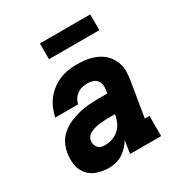

<svg xmlns="http://www.w3.org/2000/svg" viewBox="-171 -855 942 991"><g transform="rotate(-30 300.0 -359.5)"><path d="M195 8Q160 8 127.5 -2.5Q95 -13 73.5 -37.5Q52 -62 46 -96Q40 -130 46 -165Q50 -193 63.5 -220Q77 -247 100.5 -266.5Q124 -286 151.5 -298Q179 -310 207 -317Q235 -324 263.5 -326.5Q292 -329 320 -329H378L381 -350Q384 -365 381.5 -380.5Q379 -396 369.5 -406.5Q360 -417 345.5 -421.5Q331 -426 315 -426Q300 -426 284 -422.5Q268 -419 254.5 -409.5Q241 -400 232 -386Q223 -372 220 -356H83Q89 -383 99.5 -407.5Q110 -432 126.5 -453.5Q143 -475 165.5 -492Q188 -509 213 -519.5Q238 -530 264 -534Q290 -538 315 -538Q337 -538 359 -536Q381 -534 401.5 -528Q422 -522 440.5 -512.5Q459 -503 474 -489Q489 -475 499.5 -457Q510 -439 515.5 -418.5Q521 -398 520 -375.5Q519 -353 516 -331L481 -120H509V0H324L336 -77Q325 -58 309.5 -41.5Q294 -25 275.5 -13.5Q257 -2 236 3Q215 8 195 8ZM236 -104Q258 -104 280 -111.5Q302 -119 319.5 -135Q337 -151 346 -172Q355 -193 359 -215V-217H320Q310 -217 300.5 -216.5Q291 -216 281.5 -215Q272 -214 262 -213Q252 -212 242.5 -209.5Q233 -207 223.5 -203.5Q214 -200 205 -194.5Q196 -189 190.5 -180.5Q185 -172 183 -162Q181 -150 184 -138.5Q187 -127 194.5 -118.5Q202 -110 213 -107Q224 -104 236 -104ZM206 -633V-727H506V-633Z"/></g></svg>

Font: Iosevka Curly Slab HvExObl
Style: Regular
Weight: 900
Width: 7
Italic angle: -9°
Monospace: yes
Designer: Belleve Invis
Foundry: Belleve Invis
Version: Version 11.1.0; ttfautohint (v1.8.3)